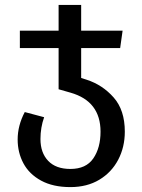

<svg xmlns="http://www.w3.org/2000/svg" viewBox="-20 -547 581 783"><path d="M489 -10Q489 53 462 104.5Q435 156 385 186Q335 216 267 216Q196 216 147.5 189.5Q99 163 75.5 119Q52 75 52 22Q52 -35 81 -90L160 -69Q145 -27 145 20Q145 76 176.5 109Q208 142 267 142Q331 142 360.5 99Q390 56 390 -10Q390 -134 268 -169L219 -183V-351H61V-422H219V-527H311V-422H480L470 -351H311V-229L333 -222Q398 -201 443.5 -149.5Q489 -98 489 -10Z"/></svg>

Font: FiraGO
Style: Regular
Weight: 400
Designer: bBox Type
Foundry: bBox Type GmbH
Version: Version 1.001;April 20, 2020;FontCreator 12.0.0.2555 64-bit